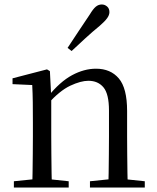

<svg xmlns="http://www.w3.org/2000/svg" viewBox="-20 -838 701 858"><path d="M42 0V-28L150 -39H183L287 -28V0ZM124 0Q125 -24 125.5 -65Q126 -106 126.5 -150.5Q127 -195 127 -229V-289Q127 -341 126.5 -381Q126 -421 124 -458L36 -462V-488L190 -528L203 -520L209 -403V-402V-229Q209 -195 209.5 -150.5Q210 -106 210.5 -65Q211 -24 212 0ZM382 0V-28L489 -39H522L627 -28V0ZM464 0Q465 -24 465.5 -64.5Q466 -105 466.5 -149.5Q467 -194 467 -229V-344Q467 -418 442.5 -447.5Q418 -477 375 -477Q341 -477 294 -455Q247 -433 192 -372L184 -406H194Q248 -473 302 -502Q356 -531 409 -531Q474 -531 511 -487.5Q548 -444 548 -342V-229Q548 -194 548.5 -149.5Q549 -105 549.5 -64.5Q550 -24 551 0ZM282 -624Q306 -661 330.5 -697.5Q355 -734 381 -773Q396 -798 408 -808Q420 -818 435 -818Q448 -818 458.5 -809Q469 -800 469 -784Q469 -771 459 -757Q449 -743 426 -723Q393 -696 362 -667.5Q331 -639 300 -610Z"/></svg>

Font: Noto Serif KR
Style: Regular
Weight: 400
Designer: Ryoko NISHIZUKA  (kana & ideographs); Frank Grießhammer (Latin, Greek & Cyrillic); Wenlong ZHANG  (bopomofo); Sandoll Co
Foundry: Adobe
Version: Version 2.003-H1;hotconv 1.1.1;makeotfexe 2.6.0